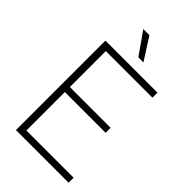

<svg xmlns="http://www.w3.org/2000/svg" viewBox="-279 -1033 1123 1123"><g transform="rotate(45 282.0 -472.0)"><path d="M92.5 0V-740H523V-698.5H137.5V-41.5H528V0ZM123.5 -359.5V-401H475V-359.5ZM298 -807 201.5 -944.5H252L340 -807Z"/></g></svg>

Font: Encode Sans SC Condensed Thin ExtraLight
Style: Regular
Weight: 250
Version: Version 3.002